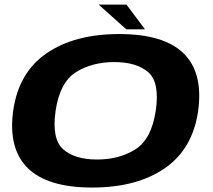

<svg xmlns="http://www.w3.org/2000/svg" viewBox="-20 -834 952 860"><path d="M393 6Q593 6 718.2 -80.5Q843.5 -167 867.5 -337.5Q891 -508 802.5 -594.8Q714 -681.5 514 -681.5Q314 -681.5 188.5 -595.2Q63 -509 39 -337.5Q16 -168 104.5 -81Q193 6 393 6ZM415 -119.5Q315.5 -119.5 263.2 -165.2Q211 -211 229 -337.5Q248 -465.5 320.2 -510.8Q392.5 -556 492 -556Q591 -556 643.8 -510.8Q696.5 -465.5 677.5 -337.5Q658.5 -210.5 586.2 -165Q514 -119.5 415 -119.5ZM546 -702.5H629.5L546.5 -813.5H421.5Z"/></svg>

Font: Anybody Expanded
Style: Bold Italic
Weight: 700
Width: 7
Italic angle: -10°
Version: Version 1.113;gftools[0.9.25]